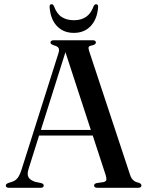

<svg xmlns="http://www.w3.org/2000/svg" viewBox="-20 -891 702 911"><path d="M187.5 -11Q187.5 0 172 0H22.5Q7.5 0 7.5 -11Q7.5 -18 19 -22.5L40 -29.5Q54 -34.5 63.8 -46.8Q73.5 -59 83 -88.5L257 -637.5Q262.5 -654 258.2 -662.5Q254 -671 237 -675.5Q219.5 -681 219.5 -689Q219.5 -700 235.5 -700H419.5Q435 -700 435 -689.5Q435 -680 418.5 -676Q403.5 -673.5 401 -668.2Q398.5 -663 402.5 -650L597.5 -60.5Q607.5 -29.5 636.5 -24.5Q651 -20 651 -11Q651 0 635.5 0H442Q426.5 0 426.5 -11Q426.5 -19.5 439.5 -22.5L471 -27Q483 -30 484.5 -37.2Q486 -44.5 481.5 -60L420 -248H165.5L116 -91Q107 -63.5 115.5 -49.5Q124 -35.5 148 -28L175 -22.5Q187.5 -19 187.5 -11ZM174 -274.5H411L290.5 -643.5ZM330.5 -795Q365 -795 388.2 -810.8Q411.5 -826.5 424.5 -862Q429 -871 435.5 -871Q446.5 -871 445.5 -856.5Q441 -800 410.5 -767.5Q380 -735 330.5 -735Q280.5 -735 250 -767.5Q219.5 -800 215.5 -856.5Q214 -871 225 -871Q231.5 -871 236 -862Q249 -825.5 273 -810.2Q297 -795 330.5 -795Z"/></svg>

Font: Fraunces 72pt S000
Style: Regular
Weight: 400
Version: Version 1.000; ttfautohint (v1.8.3)